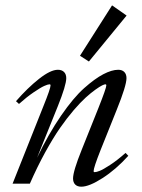

<svg xmlns="http://www.w3.org/2000/svg" viewBox="-20 -685 528 716"><path d="M311.5 -455.6 278.3 -477.1 397.9 -665 452.1 -627ZM26.9 0 142.1 -289.6Q168.5 -355 168.5 -366.7Q168.5 -370.6 164.6 -370.6Q158.7 -370.6 145 -364.5Q131.3 -358.4 105.2 -340.6Q79.1 -322.8 50.8 -297.4L39.6 -307.6Q82.5 -356.9 125.5 -390.9Q168.5 -424.8 195.8 -424.8Q210.4 -424.8 218.8 -416.5Q227.1 -408.2 227.1 -393.6Q227.1 -367.2 195.3 -288.1L118.2 -96.7Q161.1 -186 207.5 -253.4Q253.9 -320.8 293.7 -356.2Q333.5 -391.6 365.2 -408.2Q397 -424.8 420.9 -424.8Q435.5 -424.8 443.6 -416.5Q451.7 -408.2 451.7 -393.6Q451.7 -365.7 415 -274.9L354.5 -124Q329.1 -59.6 329.1 -46.9Q329.1 -43 333 -43Q339.4 -43 351.8 -47.9Q364.3 -52.7 390.9 -70.1Q417.5 -87.4 448.2 -114.7L458.5 -104Q412.1 -52.7 362.3 -20.8Q312.5 11.2 283.2 11.2Q268.6 11.2 260.5 3.2Q252.4 -4.9 252.4 -19.5Q252.4 -46.4 284.7 -126.5L347.2 -282.7Q376.5 -356.4 376.5 -366.7Q376.5 -370.6 372.6 -370.6Q369.6 -370.6 360.8 -366.5Q352.1 -362.3 335.7 -350.6Q319.3 -338.9 299.8 -321.3Q280.3 -303.7 254.9 -274.2Q229.5 -244.6 203.9 -207.8Q178.2 -170.9 148.4 -116.7Q118.7 -62.5 91.3 0Z"/></svg>

Font: Elstob 18pt
Style: Italic
Weight: 400
Italic angle: -20°
Designer: Peter S. Baker
Version: Version 1.015